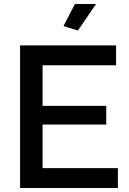

<svg xmlns="http://www.w3.org/2000/svg" viewBox="-20 -936 643 956"><path d="M567 -99V0H80V-710H558V-611H192V-409H509V-316H192V-99ZM368 -784 296 -806 353 -916H458Z"/></svg>

Font: Raleway SemiBold
Style: Regular
Weight: 600
Designer: Matt McInerney, Pablo Impallari, Rodrigo Fuenzalida
Foundry: Matt McInerney, Pablo Impallari, Rodrigo Fuenzalida
Version: Version 4.026